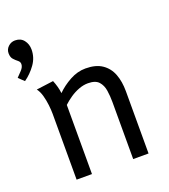

<svg xmlns="http://www.w3.org/2000/svg" viewBox="-163 -862 848 963"><g transform="rotate(-20 261.5 -381.0)"><path d="M138 -505Q145 -488 150 -470Q155 -452 157 -434Q187 -464 228 -486.5Q269 -509 312 -509Q367 -509 400.5 -486Q434 -463 449 -423.5Q464 -384 464 -332V0H382V-305Q382 -336 377.5 -366Q373 -396 355.5 -415.5Q338 -435 298 -435Q274 -435 249 -425.5Q224 -416 202 -401Q180 -386 162 -369V0H80V-352Q80 -372 77 -398.5Q74 -425 67 -450.5Q60 -476 47 -493ZM28 -762Q58 -762 74.5 -741Q91 -720 91 -691Q91 -648 65.5 -612.5Q40 -577 6 -553Q-1 -559 -8.5 -566.5Q-16 -574 -23 -581Q-12 -592 3 -608Q18 -624 18 -640Q18 -652 7.5 -660Q-3 -668 -13.5 -679.5Q-24 -691 -24 -712Q-24 -733 -8.5 -747.5Q7 -762 28 -762Z"/></g></svg>

Font: Rosario Light
Style: Regular
Weight: 400
Version: Version 1.101; ttfautohint (v1.8.1.43-b0c9)